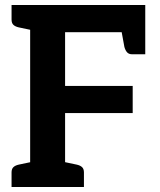

<svg xmlns="http://www.w3.org/2000/svg" viewBox="-20 -744 637 764"><path d="M100 0V-724H558V-616H239V-402H508V-294H239V0ZM460 -639 558 -616V-528H506Q493 -528 486 -535.5Q479 -543 475 -557ZM125 -724 112 -623 55 -635Q41 -638 33.5 -645Q26 -652 26 -666V-724ZM26 0V-58Q26 -72 33.5 -79Q41 -86 55 -89L112 -101L125 0ZM215 0 228 -101 285 -89Q299 -86 306.5 -79Q314 -72 314 -58V0Z"/></svg>

Font: Aleo
Style: Bold
Weight: 700
Designer: Alessio Laiso
Foundry: Alessio Laiso
Version: Version 2.001;gftools[0.9.29]